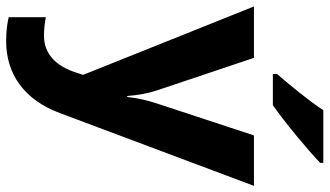

<svg xmlns="http://www.w3.org/2000/svg" viewBox="-238 -568 1046 609"><g transform="rotate(90 284.5 -263.0)"><path d="M496 -756V-766H329C300 -721 246 -656 214 -619V-606H313C364 -641 458 -719 496 -756ZM0 -546 217 -4 208 23C190 76 155 120 93 120C70 120 48 117 34 114V232C52 236 76 240 110 240C214 240 296 183 338 70L569 -546H409L308 -239C298 -209 291 -179 287 -144H284C281 -179 276 -209 266 -239L163 -546Z"/></g></svg>

Font: Noto Sans Bassa Vah
Style: Bold
Weight: 700
Designer: Monotype Design Team
Foundry: Monotype Imaging Inc.
Version: Version 2.002